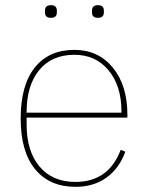

<svg xmlns="http://www.w3.org/2000/svg" viewBox="-20 -711 573 743"><path d="M154 -663V-670Q154 -691 177 -691Q200 -691 200 -670V-663Q200 -642 177 -642Q154 -642 154 -663ZM336 -663V-670Q336 -691 359 -691Q382 -691 382 -670V-663Q382 -642 359 -642Q336 -642 336 -663ZM272 12Q172 12 116 -56Q60 -124 60 -253Q60 -381 114.5 -449.5Q169 -518 268 -518Q360 -518 416.5 -449.5Q473 -381 473 -266V-256H83V-229Q83 -126 133 -66.5Q183 -7 272 -7Q400 -7 447 -131L465 -124Q442 -60 392.5 -24Q343 12 272 12ZM268 -499Q180 -499 131.5 -439.5Q83 -380 83 -277V-275H450V-279Q450 -379 400 -439Q350 -499 268 -499Z"/></svg>

Font: IBM Plex Sans Thin
Style: Regular
Weight: 100
Designer: Mike Abbink, Paul van der Laan, Pieter van Rosmalen
Foundry: Bold Monday
Version: Version 3.0